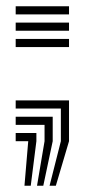

<svg xmlns="http://www.w3.org/2000/svg" viewBox="-20 -450 270 612"><path d="M138 142 174 0V-104H30V-130H200V0L158 142ZM98 142 122 0V-52H30V-78H148V0L118 142ZM58 142 70 0H30V-26H96V0L78 142ZM30 -404V-430H200V-404ZM30 -352V-378H200V-352ZM30 -300V-326H200V-300Z"/></svg>

Font: Big Shoulders Inline Text Black
Style: Regular
Weight: 900
Designer: Patric King
Foundry: XO Type Co
Version: Version 1.000